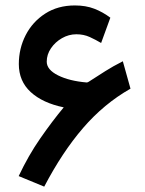

<svg xmlns="http://www.w3.org/2000/svg" viewBox="-20 -675 538 712"><path d="M216.3 -276.9Q138.2 -293 94 -333.5Q49.8 -374 49.8 -437.5Q49.8 -495.1 75.2 -544.7Q100.6 -594.2 147.5 -624.5Q194.3 -654.8 257.8 -654.8Q298.3 -654.8 329.8 -642.6Q361.3 -630.4 389.2 -609.4L355 -515.6Q335.4 -527.3 313 -537.6Q290.5 -547.9 263.2 -547.9Q234.9 -547.9 209.7 -533.4Q184.6 -519 168.9 -495.8Q153.3 -472.7 153.3 -446.3Q153.3 -416.5 195.3 -395.5Q237.3 -374.5 302.2 -369.1Q303.2 -369.1 305.4 -370.1Q307.6 -371.1 308.6 -371.6Q343.8 -394 370.8 -411.4Q397.9 -428.7 435.5 -447.8L463.9 -346.2Q365.2 -290 288.1 -200.4Q210.9 -110.8 144 17.1L49.3 -22Q85.4 -98.6 129.4 -161.9Q173.3 -225.1 216.3 -276.9Z"/></svg>

Font: Vazirmatn RD FD Medium
Style: Regular
Weight: 500
Designer: Saber Rastikerdar
Foundry: Saber Rastikerdar
Version: Version 33.003